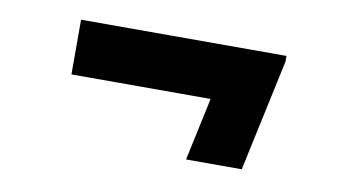

<svg xmlns="http://www.w3.org/2000/svg" viewBox="-40 -481 692 394"><g transform="rotate(10 306.0 -284.5)"><path d="M102 -407H530V-395L480 -162H364L392 -293H102Z"/></g></svg>

Font: Space Mono
Style: Bold Italic
Weight: 700
Italic angle: -12°
Monospace: yes
Designer: Colophon Foundry / Benjamin Critton
Foundry: Colophon Foundry
Version: Version 1.000;PS 1.000;hotconv 1.0.81;makeotf.lib2.5.63406